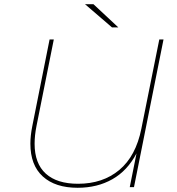

<svg xmlns="http://www.w3.org/2000/svg" viewBox="-20 -887 840 910"><path d="M755 -700 615 0H595L627 -160Q584 -78 512.5 -37.5Q441 3 348 3Q242 3 183 -50.5Q124 -104 124 -206Q124 -244 133 -289L215 -700H235L153 -290Q144 -245 144 -206Q144 -112 197 -64Q250 -16 350 -16Q467 -16 545.5 -81.5Q624 -147 650 -277L735 -700ZM383 -867H423L541 -757H511Z"/></svg>

Font: Montserrat Alternates Thin
Style: Italic
Weight: 250
Italic angle: -11.3°
Designer: Julieta Ulanovsky
Foundry: Julieta Ulanovsky
Version: Version 7.200